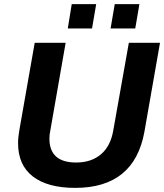

<svg xmlns="http://www.w3.org/2000/svg" viewBox="-20 -892 790 924"><path d="M306.2 -754.9 325.2 -872.1H442.9L422.9 -754.9ZM512.2 -754.9 532.2 -872.1H650.9L630.9 -754.9ZM341.8 12.2Q209.5 12.2 138.2 -42.7Q66.9 -97.7 66.9 -203.1Q66.9 -230.5 73.2 -266.1L147 -686H295.9L222.2 -264.2Q217.8 -244.6 217.8 -225.1Q217.8 -109.9 346.2 -109.9Q419.4 -109.9 465.8 -149.4Q512.2 -189 524.9 -263.2L600.1 -686H750L674.8 -256.8Q625.5 12.2 341.8 12.2Z"/></svg>

Font: Archivo
Style: Bold Italic
Weight: 700
Italic angle: -10°
Designer: Hector Gatti
Foundry: Omnibus-Type
Version: Version 2.001